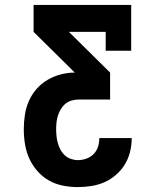

<svg xmlns="http://www.w3.org/2000/svg" viewBox="-20 -755 640 783"><path d="M297 8Q267 8 236.5 2Q206 -4 179.5 -19Q153 -34 132.5 -57.5Q112 -81 99.5 -108.5Q87 -136 82 -166.5Q77 -197 77 -228Q77 -257 81.5 -286.5Q86 -316 97.5 -342.5Q109 -369 128.5 -391.5Q148 -414 173.5 -429Q199 -444 227.5 -451.5Q256 -459 285 -459L117 -625V-735H515V-548H411V-625H261L429 -459V-349H300Q286 -349 272 -345Q258 -341 247 -332Q236 -323 228.5 -310.5Q221 -298 216.5 -284.5Q212 -271 210.5 -256.5Q209 -242 209 -228Q209 -214 210.5 -199.5Q212 -185 216 -171Q220 -157 227 -144Q234 -131 244.5 -121.5Q255 -112 269 -107Q283 -102 297 -102Q315 -102 332 -108Q349 -114 361.5 -126.5Q374 -139 379.5 -156Q385 -173 385 -191V-192H517V-190Q517 -162 510 -134.5Q503 -107 488.5 -83.5Q474 -60 452.5 -41.5Q431 -23 406 -12Q381 -1 353 3.5Q325 8 297 8Z"/></svg>

Font: Iosevka HT Extrabold Extended
Style: Regular
Weight: 800
Width: 7
Monospace: yes
Designer: Belleve Invis
Foundry: Belleve Invis
Version: Version 32.3.0; ttfautohint (v1.8.4)